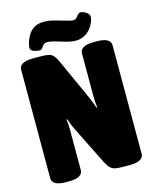

<svg xmlns="http://www.w3.org/2000/svg" viewBox="-129 -967 847 1055"><g transform="rotate(-15 295.0 -439.5)"><path d="M115 2Q73 2 54 -9.5Q35 -21 35 -41V-659Q35 -679 54 -690.5Q73 -702 115 -702H148Q179 -702 197.5 -699Q216 -696 227.5 -684.5Q239 -673 250 -649L357 -413Q366 -393 371 -378.5Q376 -364 381 -350L385 -351Q383 -366 382 -381.5Q381 -397 381 -413V-659Q381 -679 400 -690.5Q419 -702 461 -702H475Q517 -702 536 -690.5Q555 -679 555 -659V-41Q555 -21 536 -9.5Q517 2 475 2H448Q416 2 397.5 -1Q379 -4 367 -15.5Q355 -27 343 -50L235 -267Q225 -287 220 -301.5Q215 -316 210 -330L205 -329Q207 -315 208 -299.5Q209 -284 209 -267V-41Q209 -21 190 -9.5Q171 2 129 2ZM162 -735Q145 -735 127.5 -741.5Q110 -748 110 -762Q110 -770 112.5 -781Q115 -792 118 -801Q135 -845 160 -863Q185 -881 222 -881Q250 -881 282.5 -872.5Q315 -864 342.5 -855.5Q370 -847 382 -847Q395 -847 402 -855Q409 -863 415.5 -871Q422 -879 432 -879Q445 -879 462.5 -867.5Q480 -856 480 -842Q480 -837 478.5 -829Q477 -821 471 -807Q458 -776 430.5 -755.5Q403 -735 369 -735Q343 -735 313.5 -743.5Q284 -752 257.5 -760Q231 -768 212 -768Q197 -768 190 -760Q183 -752 177.5 -743.5Q172 -735 162 -735Z"/></g></svg>

Font: Asap Condensed Black
Style: Regular
Weight: 900
Width: 3
Designer: Pablo Cosgaya
Foundry: Omnibus-Type
Version: Version 3.001; ttfautohint (v1.8.4.7-5d5b)